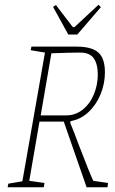

<svg xmlns="http://www.w3.org/2000/svg" viewBox="-20 -787 484 807"><path d="M434 -18 432 0H344L248 -276H146L103 -27L167 -18L164 0H12L15 -15L74 -25L169 -566L109 -576L112 -591H303Q365 -591 393 -566.5Q421 -542 421 -483Q421 -436 403 -391.5Q385 -347 352 -316Q319 -285 277 -278L275 -271Q289 -238 312 -176Q358 -56 372 -27ZM151 -302H258Q298 -302 328.5 -327Q359 -352 375 -391.5Q391 -431 391 -473Q391 -518 374 -542Q357 -566 317 -566Q274 -566 196 -563ZM203 -758 215 -766 286 -673H293L394 -767L404 -757L305 -642H267Z"/></svg>

Font: Grenze Thin
Style: Italic
Weight: 250
Italic angle: -10°
Designer: Renata Polastri
Foundry: Omnibus-Type
Version: Version 1.002; ttfautohint (v1.8)